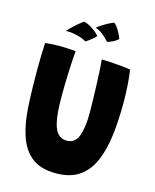

<svg xmlns="http://www.w3.org/2000/svg" viewBox="-130 -968 866 1071"><g transform="rotate(15 303.0 -432.0)"><path d="M297 15.5Q207.5 15.5 156.8 -24.5Q106 -64.5 81.5 -138.5Q58.5 -205 52.8 -300Q47 -395 47 -515.5Q47 -552 48.2 -594.8Q49.5 -637.5 51 -671Q71.5 -673.5 92.5 -674.8Q113.5 -676 132.5 -676Q157.5 -676 182.8 -674.5Q208 -673 227.5 -671Q222.5 -614.5 219.8 -544.8Q217 -475 217 -411Q217 -360.5 219.8 -322Q222.5 -283.5 229.5 -256Q248 -176 307 -176Q356.5 -176 374.5 -225.8Q392.5 -275.5 392.5 -357.5Q392.5 -382 391.5 -425Q390.5 -468 388.8 -515.5Q387 -563 384.8 -603.5Q382.5 -644 380 -664.5Q400 -664.5 426.2 -662.8Q452.5 -661 478.2 -658.8Q504 -656.5 523 -654.2Q542 -652 547.5 -650.5Q553.5 -610.5 556.8 -560.8Q560 -511 560 -461Q560 -361 549.5 -274.5Q539 -188 511.2 -122.8Q483.5 -57.5 431.5 -21Q379.5 15.5 297 15.5ZM392 -880.5Q400 -880 416.5 -856Q433 -832 445 -800Q431 -785.5 410.2 -776.5Q389.5 -767.5 383 -766.5Q366.5 -786 345.5 -802.8Q324.5 -819.5 302 -826.5Q307 -832 332 -848.5Q357 -865 392 -880.5ZM228 -841Q234.5 -843.5 252 -836Q269.5 -828.5 289.2 -814.2Q309 -800 322.5 -784Q317.5 -777 305.5 -766.8Q293.5 -756.5 281.5 -748Q269.5 -739.5 265.5 -737.5Q245.5 -751 209 -759.5Q172.5 -768 146 -766Q149.5 -772.5 173.5 -795.2Q197.5 -818 228 -841Z"/></g></svg>

Font: Grandstander
Style: Bold
Weight: 700
Designer: Tyler Finck
Foundry: Etcetera Type Co
Version: Version 1.200; ttfautohint (v1.8.3)